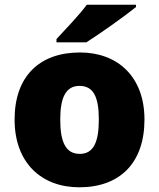

<svg xmlns="http://www.w3.org/2000/svg" viewBox="-20 -786 677 816"><path d="M558 -756V-766H349C316 -721 254 -657 220 -620V-606H347C401 -640 511 -718 558 -756ZM594 -278C594 -461 479 -563 320 -563C147 -563 42 -461 42 -278C42 -93 157 10 317 10C489 10 594 -93 594 -278ZM236 -278C236 -372 260 -421 318 -421C378 -421 400 -372 400 -278C400 -183 378 -132 319 -132C259 -132 236 -183 236 -278Z"/></svg>

Font: Noto Sans Lao Looped Black
Style: Regular
Weight: 900
Designer: Mark Frömberg, Ben Mitchell
Foundry: The Fontpad Ltd
Version: Version 1.002